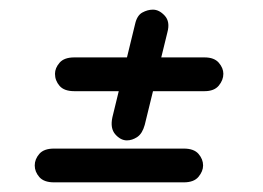

<svg xmlns="http://www.w3.org/2000/svg" viewBox="-20 -520 546 398"><path d="M243 -229Q230 -229 219 -241.5Q208 -254 213 -277L260 -470Q264 -488 275 -494Q286 -500 297 -500Q310 -500 321.5 -487.5Q333 -475 327 -453L280 -261Q275 -243 264.5 -236Q254 -229 243 -229ZM134 -331Q113 -331 103.5 -342Q94 -353 94 -367Q94 -379 103.5 -390Q113 -401 134 -401H404Q424 -401 433.5 -390Q443 -379 443 -367Q443 -354 433.5 -342.5Q424 -331 404 -331ZM92 -142Q71 -142 61.5 -153Q52 -164 52 -177Q52 -190 61.5 -201Q71 -212 92 -212H361Q382 -212 391.5 -201Q401 -190 401 -177Q401 -165 391.5 -153.5Q382 -142 361 -142Z"/></svg>

Font: Edu TAS Beginner Medium
Style: Regular
Weight: 500
Version: Version 1.003